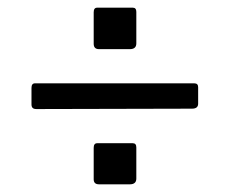

<svg xmlns="http://www.w3.org/2000/svg" viewBox="-20 -623 598 500"><path d="M335 -158Q335 -143 318 -143H238Q224 -143 224 -156V-238Q224 -250 233 -250H326Q335 -250 335 -239ZM496 -353Q496 -340 480 -340L75 -339Q68 -339 65 -342Q62 -345 62 -351V-394Q62 -406 71 -406H486Q496 -406 496 -396ZM335 -510Q335 -495 318 -495H238Q224 -495 224 -509V-591Q224 -603 233 -603H326Q335 -603 335 -592Z"/></svg>

Font: Libre Franklin Thin
Style: Regular
Weight: 400
Version: Version 3.000